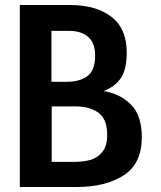

<svg xmlns="http://www.w3.org/2000/svg" viewBox="-20 -745 640 765"><path d="M59 -725H259Q363.5 -725 424.2 -677.8Q485 -630.5 485 -536Q485 -469.5 462.2 -435Q439.5 -400.5 393 -382Q459 -371.5 502 -328.2Q545 -285 545 -198Q545 -92.5 472.5 -46.2Q400 0 287 0H59ZM407 -208Q407 -271 372 -296Q337 -321 283 -321H186V-100H272Q310 -100 338.8 -107.5Q367.5 -115 387.2 -138.8Q407 -162.5 407 -208ZM359 -523Q359 -574 331.2 -598Q303.5 -622 256 -622H185V-419H244Q299 -419 329 -442.2Q359 -465.5 359 -523Z"/></svg>

Font: JuliaMono
Style: Bold
Weight: 700
Monospace: yes
Designer: cormullion
Foundry: corm
Version: Version 0.055; ttfautohint (v1.8.4)